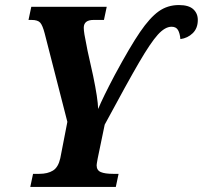

<svg xmlns="http://www.w3.org/2000/svg" viewBox="-20 -741 804 761"><path d="M111 -52H136Q169 -52 190 -65Q211 -78 219 -114L247 -258L157 -609Q149 -640 139.5 -651Q130 -662 105 -662H93L104 -714H403L392 -662H351Q312 -662 312 -631Q312 -612 323 -561L327 -540L349 -441Q368 -350 369 -309Q388 -355 435 -444Q496 -557 535 -614Q574 -671 609 -696Q644 -721 689 -721Q728 -721 746 -704.5Q764 -688 764 -662Q764 -629 744 -609.5Q724 -590 695 -586Q693 -609 685.5 -622Q678 -635 660 -635Q634 -635 605.5 -603.5Q577 -572 531.5 -494Q486 -416 395 -247L367 -112Q363 -90 363 -86Q363 -66 379.5 -59Q396 -52 428 -52H450L439 0H100Z"/></svg>

Font: Noto Serif Narrow
Style: Bold Italic
Weight: 700
Width: 4
Italic angle: -12°
Designer: Monotype Design Team
Foundry: Monotype Imaging Inc.
Version: Version 1.001